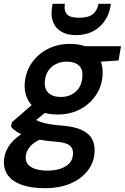

<svg xmlns="http://www.w3.org/2000/svg" viewBox="-52 -754 654 1006"><path d="M182 232Q113 232 63.5 215Q14 198 -10.5 164.5Q-35 131 -31 82Q-27 45 -6.5 13Q14 -19 51 -45Q88 -71 140 -90L185 -34Q133 -16 109 10Q85 36 83 64Q80 89 93.5 106Q107 123 134 131.5Q161 140 197 140Q253 140 290 118.5Q327 97 330 57Q334 28 315 10Q296 -8 236 -12Q185 -16 147.5 -23.5Q110 -31 82.5 -41Q55 -51 36 -63.5Q17 -76 6 -90L10 -113L132 -219L218 -190L77 -77L119 -138Q129 -130 140 -124Q151 -118 167 -113Q183 -108 208 -103.5Q233 -99 272 -96Q338 -91 377 -72.5Q416 -54 431.5 -23.5Q447 7 443 50Q439 100 406.5 141.5Q374 183 317.5 207.5Q261 232 182 232ZM249 -154Q189 -154 149 -176.5Q109 -199 91 -237.5Q73 -276 78 -324Q84 -381 115.5 -426Q147 -471 198.5 -497.5Q250 -524 315 -524Q376 -524 415.5 -501.5Q455 -479 472.5 -440.5Q490 -402 485 -354Q480 -298 448.5 -252.5Q417 -207 366 -180.5Q315 -154 249 -154ZM266 -246Q313 -246 344 -273Q375 -300 379 -347Q384 -389 362 -410Q340 -431 298 -431Q252 -431 220 -404.5Q188 -378 183 -330Q179 -289 201.5 -267.5Q224 -246 266 -246ZM383 -425 375 -512H582L569 -437ZM347 -570Q299 -570 268.5 -588.5Q238 -607 225.5 -640.5Q213 -674 221 -718L224 -734H288Q282 -699 298 -680Q314 -661 363 -661Q411 -661 434.5 -680Q458 -699 464 -734H529L526 -717Q518 -673 493.5 -640Q469 -607 432 -588.5Q395 -570 347 -570Z"/></svg>

Font: DM Sans 12pt SemiBold
Style: Italic
Weight: 600
Italic angle: -10°
Version: Version 4.004;gftools[0.9.30]